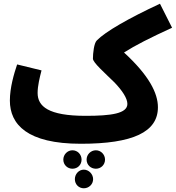

<svg xmlns="http://www.w3.org/2000/svg" viewBox="-20 -751 944 1031"><path d="M182 -252C182 -290 193 -334 203 -373L72 -405C55 -355 33 -280 33 -211C33 -83 126 21 414 21C694 21 828 -42 828 -175C828 -251 780 -346 646 -469C705 -507 786 -548 904 -602L839 -731C669 -652 546 -581 500 -534C485 -520 479 -466 479 -436C479 -415 541 -361 595 -308C637 -264 664 -223 664 -193C664 -141 576 -129 440 -129C239 -129 182 -180 182 -252ZM369 155C397 155 418 134 418 106C418 79 397 56 369 56C342 56 320 79 320 106C320 134 342 155 369 155ZM495 155C522 155 544 134 544 106C544 79 522 56 495 56C467 56 445 79 445 106C445 134 467 155 495 155ZM430 260C457 260 480 239 480 211C480 184 457 160 430 160C403 160 382 184 382 211C382 239 403 260 430 260Z"/></svg>

Font: Noto Sans Arabic UI SemiCondensed Extra
Style: Regular
Weight: 800
Width: 4
Designer: Nadine Chahine - Monotype Design Team
Foundry: Monotype Imaging Inc.
Version: Version 1.900